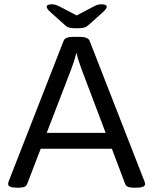

<svg xmlns="http://www.w3.org/2000/svg" viewBox="-20 -874 714 896"><path d="M61 2Q18 2 18 -15Q18 -22 21 -29L277 -684Q284 -702 322 -702H353Q390 -702 398 -684L654 -28Q657 -21 657 -15Q657 2 614 2H605Q590 2 579 -1.5Q568 -5 564 -16L502 -180H170L107 -16Q103 -5 92.5 -1.5Q82 2 67 2ZM312 -550 198 -254H473L361 -550Q355 -567 348 -587.5Q341 -608 338 -625H336Q332 -609 325.5 -588.5Q319 -568 312 -550ZM453 -854Q478 -854 478 -842Q478 -833 460 -817L393 -757Q383 -748 371.5 -745Q360 -742 338 -742Q315 -742 303.5 -745Q292 -748 283 -757L216 -817Q198 -833 198 -842Q198 -854 222 -854Q239 -854 259 -843L338 -802L416 -843Q435 -854 453 -854Z"/></svg>

Font: Asap Semi Expanded
Style: Regular
Weight: 400
Width: 6
Designer: Pablo Cosgaya
Foundry: Omnibus-Type
Version: Version 3.001; ttfautohint (v1.8.4.7-5d5b)